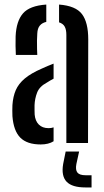

<svg xmlns="http://www.w3.org/2000/svg" viewBox="-20 -627 458 842"><path d="M34.5 -117.5Q34 -129.5 34 -142Q34 -154.5 34.5 -166Q37 -203.5 49.2 -231.8Q61.5 -260 89 -283Q116.5 -306 164 -326.5Q176 -332 188.8 -337.5Q201.5 -343 215 -348V-282Q208 -278.5 200.8 -274.2Q193.5 -270 185 -264.5Q153 -247.5 142.8 -221Q132.5 -194.5 131.5 -165.5Q131.5 -152 131.5 -143.2Q131.5 -134.5 132 -124.5Q134.5 -96.5 150.2 -80.8Q166 -65 193 -65Q205.5 -65 215 -68.5V-7.5Q193 6.5 158.5 6.5Q99 6.5 69.2 -23.2Q39.5 -53 34.5 -117.5ZM49.5 -386Q48.5 -403.5 48.2 -425.5Q48 -447.5 48.5 -468Q51.5 -534.5 80.8 -568.2Q110 -602 183 -607V-531Q165 -527 154.8 -515Q144.5 -503 143.5 -480Q142.5 -468 142.2 -448.8Q142 -429.5 142.5 -411.8Q143 -394 143.5 -386ZM271 0V-474Q271 -497 263.8 -510.2Q256.5 -523.5 239 -529V-607Q312 -601.5 339.5 -565.2Q367 -529 367 -454L366 0ZM381.5 195H354.5Q296 195 272 169.8Q248 144.5 257 92L268 37.5H327L315 92Q310 118 319.5 129.8Q329 141.5 355 141.5H381.5Z"/></svg>

Font: Big Shoulders Stencil Text Thin SemiBold
Style: Regular
Weight: 600
Version: Version 2.001